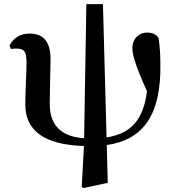

<svg xmlns="http://www.w3.org/2000/svg" viewBox="-20 -697 852 937"><path d="M387.7 220.7 378.9 214.8 389.6 15.6Q103.5 6.8 103.5 -186.5Q103.5 -223.6 106.4 -293.9Q109.4 -358.4 109.4 -388.7Q109.4 -431.6 99.6 -445.8Q89.8 -460 61.5 -460Q44.9 -460 33.2 -458L26.4 -475.6Q58.6 -533.2 125 -533.2Q226.6 -533.2 226.6 -409.2Q226.6 -372.1 224.6 -303.7Q222.7 -231.4 222.7 -190.4Q222.7 -33.2 390.6 -22.5L401.4 -676.8H482.4L500 -26.4Q590.8 -40 638.7 -95.7Q684.6 -149.4 697.3 -252Q626 -408.2 626 -460Q626 -497.1 648.4 -518.6Q668.9 -538.1 696.3 -538.1Q737.3 -538.1 753.9 -511.7Q762.7 -454.1 762.7 -383.8Q765.6 -200.2 700.2 -103.5Q635.7 -7.8 501 10.7L505.9 195.3Z"/></svg>

Font: Bpmf GenYo Min B
Style: B
Weight: 700
Foundry: But Ko
Version: Version 1.320